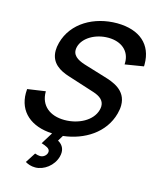

<svg xmlns="http://www.w3.org/2000/svg" viewBox="-139 -830 955 1167"><g transform="rotate(15 338.0 -247.0)"><path d="M595.9 -205.5C601.2 -225.1 603.6 -242.7 603.6 -258.5C603.6 -355.6 514 -384.1 461.1 -400L338.1 -437.5C296.6 -449.8 248.9 -467.9 248.9 -512.9C248.9 -519.1 249.8 -525.8 251.7 -533C267.9 -593.4 342.5 -635.5 421.1 -635.5C422.4 -635.5 423.8 -635.5 425.2 -635.5C503.3 -634.5 559.5 -590.7 559.5 -516.5C559.5 -512.6 559.4 -508.6 559.1 -504.5L676.2 -523.5C676.4 -528 676.5 -532.4 676.5 -536.7C676.5 -661.1 593.9 -733 453.2 -734.5C452.7 -734.5 452.2 -734.5 451.7 -734.5C307.4 -734.5 175.5 -661 139.9 -528C134.8 -509.2 132.6 -492.4 132.6 -477.2C132.6 -398.2 194.3 -365.1 250 -347.5L419.9 -293C460.6 -279.6 488.5 -259 488.5 -222.2C488.5 -215 487.4 -207.1 485.1 -198.5C465.8 -126.5 379.8 -83.5 293.3 -83.5C201 -83.5 139.1 -133.1 139.1 -219.5C139.1 -220.6 139.1 -221.8 139.1 -223L25.7 -206.5C24.9 -197.8 24.5 -189.3 24.5 -181C24.5 -64.4 107.3 8.4 242 14.5L196.2 88.5C224.5 97.9 250.2 106.5 250.2 127.4C250.2 129.9 249.8 132.6 249.1 135.5C244.9 151 228.8 166.5 206.8 166.5C197.3 166.5 186.4 164 174.1 159.5L133 223.5C149.8 233.5 169.8 241 195.8 241C250.3 241 308.2 198.5 324.3 138.5C326.9 128.8 328.1 119.7 328.1 111.3C328.1 82.6 313.4 61.4 288.2 47.5L309.5 12.5C440.6 -2.5 561.4 -76.5 595.9 -205.5Z"/></g></svg>

Font: Manrope
Style: SemiBoldItalic
Weight: 600
Italic angle: -15°
Designer: Mikhail Sharanda
Foundry: Mikhail Sharanda
Version: Version 4.502;hotconv 1.0.109;makeotfexe 2.5.65596